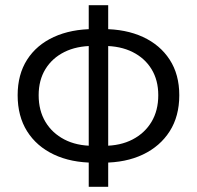

<svg xmlns="http://www.w3.org/2000/svg" viewBox="-20 -698 759 740"><path d="M343 -71Q254 -71 187.5 -102.5Q121 -134 84.5 -192Q48 -250 48 -331Q48 -411 84.5 -468Q121 -525 187.5 -555.5Q254 -586 343 -586H376Q465 -586 531 -555.5Q597 -525 634 -468Q671 -411 671 -331Q671 -250 634 -192Q597 -134 531 -102.5Q465 -71 376 -71ZM339 -136H380Q444 -136 491 -160.5Q538 -185 564 -228.5Q590 -272 590 -331Q590 -389 564 -431.5Q538 -474 491 -497.5Q444 -521 380 -521H339Q275 -521 228 -497.5Q181 -474 155 -431.5Q129 -389 129 -331Q129 -272 155 -228.5Q181 -185 228 -160.5Q275 -136 339 -136ZM322 22V-678H397V22Z"/></svg>

Font: Source Sans 3
Style: Regular
Weight: 400
Designer: Paul D. Hunt
Foundry: Adobe
Version: Version 3.046;hotconv 1.0.118;makeotfexe 2.5.65603